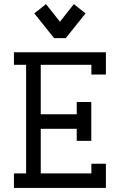

<svg xmlns="http://www.w3.org/2000/svg" viewBox="-20 -928 592 948"><path d="M207 -907.7 149.4 -861.8 247.1 -739.7H304.7L402.3 -861.8L344.7 -907.7L275.9 -820.8ZM358.9 -363.8V-424.3H430.7V-232.4H358.9V-292H181.2V-71.8H431.2V-119.6H502.9V0H48.8V-71.8H108.9V-607.9H48.8V-669.9H502.9V-560.1H431.2V-607.9H181.2V-363.8Z"/></svg>

Font: Eligible
Style: Regular
Weight: 500
Version: Version 1.1